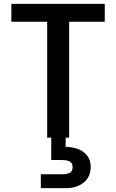

<svg xmlns="http://www.w3.org/2000/svg" viewBox="-20 -715 604 997"><path d="M321 0V48Q379 48 415 75.5Q451 103 451 153Q451 203 415 232.5Q379 262 324 262H192V190H301Q329 190 343 182Q357 174 357 153Q357 132 343 124Q329 116 301 116H246V0H225V-602H39V-695H524V-602H339V0Z"/></svg>

Font: Fz Poppins Med
Style: Regular
Weight: 500
Designer: Ninad Kale (Devanagari), Jonny Pinhorn (Latin)
Foundry: Indian Type Foundry
Version: Vit hóa bi Vntype.Com & FontZin.Com